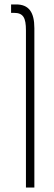

<svg xmlns="http://www.w3.org/2000/svg" viewBox="-20 -606 243 866"><path d="M97 240H135V-479C135 -551 110 -586 53 -586H30V-548H43C85 -548 97 -526 97 -469Z"/></svg>

Font: Noto Sans Hebrew ExtraCondensed ExtraLight
Style: Regular
Weight: 200
Width: 2
Designer: Monotype Design Team
Foundry: Monotype Imaging Inc.
Version: Version 2.004